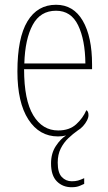

<svg xmlns="http://www.w3.org/2000/svg" viewBox="-20 -562 452 805"><path d="M280 223Q243 223 218.5 198.5Q194 174 194 123Q194 81 214 50.5Q234 20 257 6Q249 8 240.5 9Q232 10 223 10Q145 10 99 -61Q53 -132 53 -262Q53 -403 95 -472.5Q137 -542 215 -542Q288 -542 327 -475Q366 -408 366 -291V-272H81Q81 -142 119.5 -78.5Q158 -15 224 -15Q271 -15 299.5 -41Q328 -67 342 -100Q346 -98 348.5 -93Q351 -88 351 -79Q351 -69 344.5 -56.5Q338 -44 328 -33Q318 -22 306 -15Q286 -1 266.5 17.5Q247 36 234.5 61Q222 86 222 120Q222 162 239 180Q256 198 281 198Q296 198 307 195Q318 192 333 185V209Q324 213 316 216.5Q308 220 299.5 221.5Q291 223 280 223ZM338 -296Q337 -395 307.5 -456Q278 -517 215 -517Q149 -517 117 -457.5Q85 -398 82 -296Z"/></svg>

Font: Noto Serif Khmer Condensed Thin
Style: Regular
Weight: 250
Width: 3
Designer: Danh Hong and the Monotype Design Team
Foundry: Monotype Imaging Inc.
Version: Version 2.004